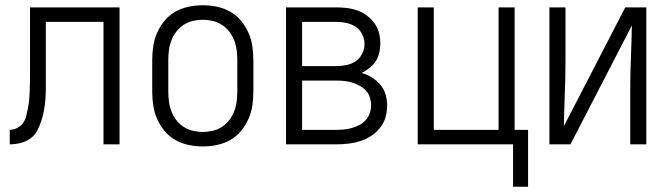

<svg xmlns="http://www.w3.org/2000/svg" viewBox="-20 -548 2540 729"><path d="M373 0V-465H154V-256Q154 -235 154 -214Q154 -193 152.5 -172.5Q151 -152 147.5 -131.5Q144 -111 137.5 -91Q131 -71 121.5 -52.5Q112 -34 95 -22Q78 -10 57.5 -5Q37 0 17 0V-55Q31 -55 45 -62Q59 -69 67.5 -81Q76 -93 79.5 -107.5Q83 -122 86 -136.5Q89 -151 90.5 -166Q92 -181 92.5 -195.5Q93 -210 93.5 -225Q94 -240 94 -255V-520H434V0Z M750 8Q723 8 696.5 2.5Q670 -3 646.5 -16Q623 -29 605.5 -50Q588 -71 577 -95.5Q566 -120 562 -146.5Q558 -173 558 -200V-320Q558 -347 562 -373.5Q566 -400 577 -424.5Q588 -449 605.5 -470Q623 -491 646.5 -504Q670 -517 696.5 -522.5Q723 -528 750 -528Q777 -528 803.5 -522.5Q830 -517 853.5 -504Q877 -491 894.5 -470Q912 -449 923 -424.5Q934 -400 938 -373.5Q942 -347 942 -320V-200Q942 -173 938 -146.5Q934 -120 923 -95.5Q912 -71 894.5 -50Q877 -29 853.5 -16Q830 -3 803.5 2.5Q777 8 750 8ZM750 -47Q769 -47 788 -51.5Q807 -56 823 -66.5Q839 -77 850.5 -92Q862 -107 869 -125Q876 -143 878.5 -162Q881 -181 881 -200V-320Q881 -339 878.5 -358Q876 -377 869 -395Q862 -413 850.5 -428Q839 -443 823 -453.5Q807 -464 788 -468.5Q769 -473 750 -473Q731 -473 712 -468.5Q693 -464 677 -453.5Q661 -443 649.5 -428Q638 -413 631 -395Q624 -377 621.5 -358Q619 -339 619 -320V-200Q619 -181 621.5 -162Q624 -143 631 -125Q638 -107 649.5 -92Q661 -77 677 -66.5Q693 -56 712 -51.5Q731 -47 750 -47Z M1066 0V-520H1257Q1277 -520 1297.5 -517.5Q1318 -515 1337.5 -508Q1357 -501 1373.5 -488.5Q1390 -476 1402 -459.5Q1414 -443 1419 -423Q1424 -403 1424 -382Q1424 -365 1420 -347.5Q1416 -330 1406.5 -315.5Q1397 -301 1383 -290Q1369 -279 1353 -271Q1374 -265 1392.5 -253.5Q1411 -242 1424.5 -226Q1438 -210 1444 -189Q1450 -168 1450 -147Q1450 -124 1443.5 -102Q1437 -80 1422.5 -62Q1408 -44 1388.5 -31.5Q1369 -19 1347 -12Q1325 -5 1302.5 -2.5Q1280 0 1257 0ZM1127 -297H1257Q1276 -297 1295.5 -301Q1315 -305 1330.5 -315.5Q1346 -326 1355 -344Q1364 -362 1364 -381Q1364 -400 1355 -418Q1346 -436 1330 -446.5Q1314 -457 1295 -461Q1276 -465 1257 -465H1127ZM1127 -55H1257Q1272 -55 1287.5 -56.5Q1303 -58 1317.5 -62.5Q1332 -67 1345.5 -74Q1359 -81 1369 -92.5Q1379 -104 1384 -118.5Q1389 -133 1389 -148Q1389 -163 1384.5 -178Q1380 -193 1369.5 -204Q1359 -215 1345.5 -222.5Q1332 -230 1317.5 -234.5Q1303 -239 1287.5 -240.5Q1272 -242 1257 -242H1127Z M1985 161H1928V0H1566V-520H1627V-55H1873V-520H1934V-55H1985Z M2066 0V-520H2127V-312Q2127 -251 2124.5 -190.5Q2122 -130 2121 -69L2354 -520H2434V0H2373V-208Q2373 -269 2375.5 -329.5Q2378 -390 2379 -451L2146 0Z"/></svg>

Font: Iosevka Fixed Light
Style: Regular
Weight: 300
Monospace: yes
Designer: Belleve Invis
Foundry: Belleve Invis
Version: Version 32.3.0